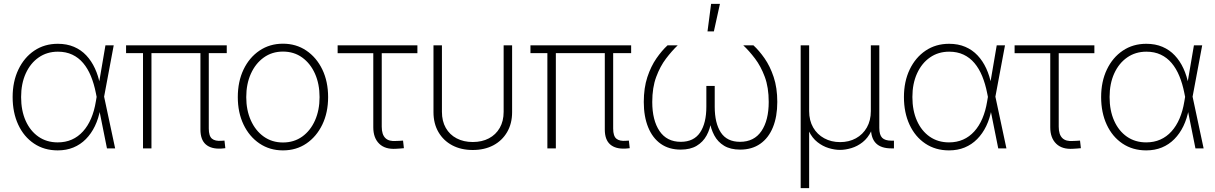

<svg xmlns="http://www.w3.org/2000/svg" viewBox="-20 -762 6239 986"><path d="M276.4 10.3Q207 10.3 154.8 -24.7Q102.5 -59.6 73.7 -121.6Q44.9 -183.6 44.9 -263.7Q44.9 -343.3 74.5 -405Q104 -466.8 156.2 -502Q208.5 -537.1 276.9 -537.1Q323.2 -537.1 359.9 -521.5Q396.5 -505.9 423.1 -477.5Q449.7 -449.2 467.5 -410.6Q485.4 -372.1 494.1 -325.2H508.3L514.2 -267.6L571.3 0H529.3L472.2 -284.7Q462.9 -332 446.8 -371.1Q430.7 -410.2 407 -438.2Q383.3 -466.3 351.1 -481.4Q318.8 -496.6 277.3 -496.6Q221.2 -496.6 178.7 -467Q136.2 -437.5 112.3 -385Q88.4 -332.5 88.4 -263.7Q88.4 -194.3 111.8 -141.8Q135.3 -89.4 177.5 -60.1Q219.7 -30.8 276.4 -30.8Q316.4 -30.8 348.9 -45.2Q381.3 -59.6 406.2 -87.2Q431.2 -114.7 447.8 -153.6Q464.4 -192.4 472.2 -240.7L521.5 -529.3H564L514.2 -263.2L508.8 -202.1H495.1Q486.3 -153.8 467.5 -114.7Q448.7 -75.7 420.9 -47.6Q393.1 -19.5 356.9 -4.6Q320.8 10.3 276.4 10.3Z M1116.2 1Q1064.5 3.9 1036.9 -20.3Q1009.3 -44.4 1009.3 -96.7V-513.7H1052.2V-101.6Q1052.2 -63.5 1068.6 -49.8Q1085 -36.1 1118.7 -39.1Q1124 -39.6 1126.5 -39.6Q1128.9 -39.6 1132.8 -40L1137.2 -1Q1132.8 -0.5 1127.4 0Q1122.1 0.5 1116.2 1ZM714.4 0V-513.7H757.8V0ZM627.4 -489.3V-529.3H1144.5V-489.3Z M1433.1 10.3Q1365.2 10.3 1312.7 -25.1Q1260.3 -60.5 1230.7 -122.3Q1201.2 -184.1 1201.2 -263.2Q1201.2 -343.3 1230.7 -405Q1260.3 -466.8 1312.7 -502.2Q1365.2 -537.6 1433.1 -537.6Q1501 -537.6 1553.2 -502.2Q1605.5 -466.8 1635.3 -405Q1665 -343.3 1665 -263.2Q1665 -184.1 1635.3 -122.3Q1605.5 -60.5 1553.5 -25.1Q1501.5 10.3 1433.1 10.3ZM1433.1 -30.3Q1489.7 -30.3 1532 -60.5Q1574.2 -90.8 1597.7 -143.6Q1621.1 -196.3 1621.1 -263.2Q1621.1 -330.6 1597.7 -383.3Q1574.2 -436 1532 -466.6Q1489.7 -497.1 1433.1 -497.1Q1377 -497.1 1334.5 -466.6Q1292 -436 1268.3 -383.3Q1244.6 -330.6 1244.6 -263.2Q1244.6 -196.3 1268.3 -143.6Q1292 -90.8 1334.5 -60.5Q1377 -30.3 1433.1 -30.3Z M2014.6 2Q1958 5.9 1927.5 -23.9Q1897 -53.7 1897 -108.4V-488.8H1713.9V-529.3H2123.5V-488.8H1940.4V-111.3Q1940.4 -71.3 1959 -53Q1977.5 -34.7 2015.1 -38.1Q2023.4 -38.1 2032.5 -38.8Q2041.5 -39.6 2049.8 -40L2054.2 -1Q2044.9 0 2034.9 0.7Q2024.9 1.5 2014.6 2Z M2407.7 8.3Q2348.1 8.3 2302.7 -15.6Q2257.3 -39.6 2231.7 -83.5Q2206.1 -127.4 2206.1 -186V-529.3H2249.5V-187.5Q2249.5 -140.1 2269.3 -105.2Q2289.1 -70.3 2325 -51.5Q2360.8 -32.7 2407.7 -32.7Q2455.1 -32.7 2490.7 -51.5Q2526.4 -70.3 2546.4 -105.2Q2566.4 -140.1 2566.4 -187.5V-529.3H2609.9V-186Q2609.9 -127.4 2584.2 -83.5Q2558.6 -39.6 2513.2 -15.6Q2467.8 8.3 2407.7 8.3Z M3192.9 1Q3141.1 3.9 3113.5 -20.3Q3085.9 -44.4 3085.9 -96.7V-513.7H3128.9V-101.6Q3128.9 -63.5 3145.3 -49.8Q3161.6 -36.1 3195.3 -39.1Q3200.7 -39.6 3203.1 -39.6Q3205.6 -39.6 3209.5 -40L3213.9 -1Q3209.5 -0.5 3204.1 0Q3198.7 0.5 3192.9 1ZM2791 0V-513.7H2834.5V0ZM2704.1 -489.3V-529.3H3221.2V-489.3Z M3475.6 6.3Q3415.5 6.3 3373.3 -23.4Q3331.1 -53.2 3308.6 -108.4Q3286.1 -163.6 3286.1 -238.3Q3286.1 -310.5 3304.4 -366Q3322.8 -421.4 3350.8 -461.9Q3378.9 -502.4 3408.2 -529.3H3460.4Q3430.2 -500.5 3400.1 -460.9Q3370.1 -421.4 3349.9 -366.9Q3329.6 -312.5 3329.6 -238.3Q3329.6 -144.5 3366.9 -89.1Q3404.3 -33.7 3476.1 -33.7Q3543 -33.7 3575.2 -81.5Q3607.4 -129.4 3607.4 -213.9V-320.8H3650.4V-213.9Q3650.4 -129.4 3681.9 -81.5Q3713.4 -33.7 3780.3 -33.7Q3853 -33.7 3890.4 -89.1Q3927.7 -144.5 3927.7 -238.3Q3927.7 -313 3907.5 -367.4Q3887.2 -421.9 3857.2 -461.4Q3827.1 -501 3796.9 -529.3H3849.1Q3878.4 -502.4 3906.5 -462.2Q3934.6 -421.9 3953.1 -366.5Q3971.7 -311 3971.7 -238.3Q3971.7 -163.1 3949.2 -108.2Q3926.8 -53.2 3884 -23.4Q3841.3 6.3 3781.2 6.3Q3731.4 6.3 3698.7 -13.4Q3666 -33.2 3648.2 -66.7Q3630.4 -100.1 3624 -140.6H3632.3Q3627 -99.6 3608.6 -66.2Q3590.3 -32.7 3557.6 -13.2Q3524.9 6.3 3475.6 6.3ZM3613.3 -600.6 3631.8 -742.2H3677.2L3646 -600.6Z M4091.8 204.1V-529.3H4135.3V-191.4Q4135.3 -143.1 4156 -107.2Q4176.8 -71.3 4212.9 -51.8Q4249 -32.2 4294.4 -32.2Q4339.8 -32.2 4375.5 -51.8Q4411.1 -71.3 4431.6 -107.2Q4452.1 -143.1 4452.1 -191.4V-529.3H4495.6V-105Q4495.6 -69.3 4510.3 -54.4Q4524.9 -39.6 4558.1 -39.6H4570.8V0H4557.6Q4504.9 0 4478.8 -25.9Q4452.6 -51.8 4452.6 -105V-176.8H4471.2Q4471.2 -124 4454.1 -88.6Q4437 -53.2 4410.2 -32Q4383.3 -10.7 4352.3 -1.5Q4321.3 7.8 4293.9 7.8Q4266.6 7.8 4235.8 -1.5Q4205.1 -10.7 4178 -32Q4150.9 -53.2 4134 -88.6Q4117.2 -124 4117.2 -176.8H4135.3V204.1Z M4853.5 10.3Q4784.2 10.3 4731.9 -24.7Q4679.7 -59.6 4650.9 -121.6Q4622.1 -183.6 4622.1 -263.7Q4622.1 -343.3 4651.6 -405Q4681.2 -466.8 4733.4 -502Q4785.6 -537.1 4854 -537.1Q4900.4 -537.1 4937 -521.5Q4973.6 -505.9 5000.2 -477.5Q5026.9 -449.2 5044.7 -410.6Q5062.5 -372.1 5071.3 -325.2H5085.4L5091.3 -267.6L5148.4 0H5106.4L5049.3 -284.7Q5040 -332 5023.9 -371.1Q5007.8 -410.2 4984.1 -438.2Q4960.4 -466.3 4928.2 -481.4Q4896 -496.6 4854.5 -496.6Q4798.3 -496.6 4755.9 -467Q4713.4 -437.5 4689.5 -385Q4665.5 -332.5 4665.5 -263.7Q4665.5 -194.3 4689 -141.8Q4712.4 -89.4 4754.6 -60.1Q4796.9 -30.8 4853.5 -30.8Q4893.6 -30.8 4926 -45.2Q4958.5 -59.6 4983.4 -87.2Q5008.3 -114.7 5024.9 -153.6Q5041.5 -192.4 5049.3 -240.7L5098.6 -529.3H5141.1L5091.3 -263.2L5085.9 -202.1H5072.3Q5063.5 -153.8 5044.7 -114.7Q5025.9 -75.7 4998 -47.6Q4970.2 -19.5 4934.1 -4.6Q4897.9 10.3 4853.5 10.3Z M5491.2 2Q5434.6 5.9 5404.1 -23.9Q5373.5 -53.7 5373.5 -108.4V-488.8H5190.4V-529.3H5600.1V-488.8H5417V-111.3Q5417 -71.3 5435.5 -53Q5454.1 -34.7 5491.7 -38.1Q5500 -38.1 5509 -38.8Q5518.1 -39.6 5526.4 -40L5530.8 -1Q5521.5 0 5511.5 0.7Q5501.5 1.5 5491.2 2Z M5866.2 10.3Q5796.9 10.3 5744.6 -24.7Q5692.4 -59.6 5663.6 -121.6Q5634.8 -183.6 5634.8 -263.7Q5634.8 -343.3 5664.3 -405Q5693.8 -466.8 5746.1 -502Q5798.3 -537.1 5866.7 -537.1Q5913.1 -537.1 5949.7 -521.5Q5986.3 -505.9 6012.9 -477.5Q6039.6 -449.2 6057.4 -410.6Q6075.2 -372.1 6084 -325.2H6098.1L6104 -267.6L6161.1 0H6119.1L6062 -284.7Q6052.7 -332 6036.6 -371.1Q6020.5 -410.2 5996.8 -438.2Q5973.1 -466.3 5940.9 -481.4Q5908.7 -496.6 5867.2 -496.6Q5811 -496.6 5768.6 -467Q5726.1 -437.5 5702.1 -385Q5678.2 -332.5 5678.2 -263.7Q5678.2 -194.3 5701.7 -141.8Q5725.1 -89.4 5767.3 -60.1Q5809.6 -30.8 5866.2 -30.8Q5906.2 -30.8 5938.7 -45.2Q5971.2 -59.6 5996.1 -87.2Q6021 -114.7 6037.6 -153.6Q6054.2 -192.4 6062 -240.7L6111.3 -529.3H6153.8L6104 -263.2L6098.6 -202.1H6085Q6076.2 -153.8 6057.4 -114.7Q6038.6 -75.7 6010.7 -47.6Q5982.9 -19.5 5946.8 -4.6Q5910.6 10.3 5866.2 10.3Z"/></svg>

Font: Inter 24pt ExtraLight
Style: Regular
Weight: 250
Designer: Rasmus Andersson
Foundry: rsms
Version: Version 4.001;git-66647c0bb